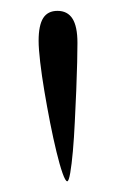

<svg xmlns="http://www.w3.org/2000/svg" viewBox="-20 -800 215 357"><path d="M86.9 -779.8Q105.5 -779.8 114.7 -765.4Q124 -751 124 -720.2Q124 -708 123.5 -684.3Q123 -660.6 121.8 -632.1Q120.6 -603.5 119.1 -573.5Q117.7 -543.5 115.5 -518.8Q113.3 -494.1 110.6 -478.5Q107.9 -462.9 105 -462.9Q101.6 -462.9 96.2 -478.3Q90.8 -493.7 85 -517.8Q79.1 -542 73.2 -571.8Q67.4 -601.6 62.5 -630.6Q57.6 -659.7 54.7 -684.6Q51.8 -709.5 51.8 -724.1Q51.8 -752.9 60.3 -766.4Q68.8 -779.8 86.9 -779.8Z"/></svg>

Font: Henny Penny
Style: Regular
Weight: 400
Version: Version 1.001